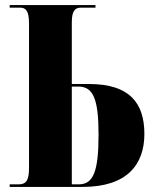

<svg xmlns="http://www.w3.org/2000/svg" viewBox="-20 -734 593 754"><path d="M18 0H305C478 0 547 -87 547 -208C547 -330 488 -404 331 -404H262V-646C262 -689 273 -704 298 -704H355V-714H18V-704H58C80 -704 94 -694 94 -641V-76C94 -27 84 -10 53 -10H18ZM289 -10H262V-394H288C346 -394 367 -345 367 -206C367 -61 347 -10 289 -10Z"/></svg>

Font: Noto Serif Display ExtraCondensed Black
Style: Regular
Weight: 900
Width: 2
Designer: Monotype Design Team
Foundry: Monotype Imaging Inc.
Version: Version 2.009